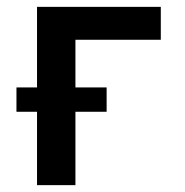

<svg xmlns="http://www.w3.org/2000/svg" viewBox="-20 -540 540 560"><path d="M88 0V-214H28V-285H88V-520H449V-424H200V-285H291V-214H200V0Z"/></svg>

Font: Iosevka Curly
Style: Bold
Weight: 700
Monospace: yes
Designer: Belleve Invis
Foundry: Belleve Invis
Version: Version 22.1.2; ttfautohint (v1.8.4)